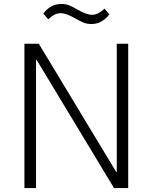

<svg xmlns="http://www.w3.org/2000/svg" viewBox="-20 -955 776 975"><path d="M361 -862Q316 -888 289 -888Q272 -888 257 -880.5Q242 -873 225 -857L200 -886Q237 -935 292 -935Q313 -935 331 -928Q349 -921 374 -906Q419 -880 447 -880Q464 -880 478.5 -887.5Q493 -895 511 -911L535 -882Q519 -860 496 -846.5Q473 -833 444 -833Q422 -833 405 -840Q388 -847 361 -862ZM163 0H104V-733H177L570 -82H573V-733H631V0H559L166 -651H163Z"/></svg>

Font: IBM Plex Sans JP Light
Style: Regular
Weight: 300
Designer: Mike Abbink; Paul van der Laan; Pieter van Rosmalen; Wujin Sim; Yejin Wi; Jinhee Kim; Boomi Park; Yona Kim; Kichan Ma
Foundry: Sandoll Inc.
Version: Version 1.002